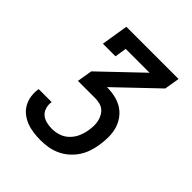

<svg xmlns="http://www.w3.org/2000/svg" viewBox="-200 -868 1001 1001"><g transform="rotate(45 300.0 -367.5)"><path d="M259 0Q232 0 205.5 -3.5Q179 -7 155.5 -16Q132 -25 112 -40.5Q92 -56 79.5 -78Q67 -100 63 -126Q59 -152 63 -178Q63 -179 63.5 -180Q64 -181 64 -182H159Q159 -182 159 -181.5Q159 -181 159 -180Q156 -159 162 -139Q168 -119 182.5 -106.5Q197 -94 217.5 -89Q238 -84 259 -84Q284 -84 309.5 -92.5Q335 -101 354.5 -120.5Q374 -140 384.5 -164.5Q395 -189 399 -214Q402 -231 402.5 -249Q403 -267 399.5 -283Q396 -299 388 -314Q380 -329 367.5 -339Q355 -349 338 -353Q321 -357 304 -357H178L192 -441L412 -651H236L226 -586H133L157 -735H542L528 -651L308 -441Q339 -441 368.5 -434.5Q398 -428 422.5 -413Q447 -398 464.5 -374Q482 -350 490 -322Q498 -294 498 -263Q498 -232 493 -201Q489 -174 480 -147Q471 -120 455 -96Q439 -72 416.5 -52.5Q394 -33 367.5 -21Q341 -9 313.5 -4.5Q286 0 259 0Z"/></g></svg>

Font: Iosevka Slab Medium Extended
Style: Italic
Weight: 500
Width: 7
Italic angle: -9°
Monospace: yes
Designer: Belleve Invis
Foundry: Belleve Invis
Version: Version 11.1.0; ttfautohint (v1.8.3)